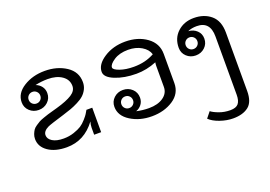

<svg xmlns="http://www.w3.org/2000/svg" viewBox="-102 -796 1813 1290"><g transform="rotate(-20 804.0 -150.5)"><path d="M458.3 0V-50Q458.3 -70.8 465 -92.5Q384.2 16.7 258.3 16.7Q175.8 16.7 125.4 -18.3Q75 -53.3 75 -108.3Q75 -126.7 81.2 -142.5Q87.5 -158.3 95 -169.6Q102.5 -180.8 119.2 -192.1Q135.8 -203.3 146.2 -209.2Q156.7 -215 180.4 -223.3Q204.2 -231.7 213.8 -234.6Q223.3 -237.5 250.4 -245Q277.5 -252.5 283.3 -254.2Q359.2 -275.8 396.2 -299.6Q433.3 -323.3 433.3 -358.3Q433.3 -403.3 394.2 -430.8Q355 -458.3 291.7 -458.3Q247.5 -458.3 202.5 -448.3Q227.5 -439.2 242.9 -418.8Q258.3 -398.3 258.3 -370.8Q258.3 -333.3 231.7 -308.3Q205 -283.3 166.7 -283.3Q128.3 -283.3 101.7 -308.3Q75 -333.3 75 -370.8Q75 -435 140 -475.8Q205 -516.7 291.7 -516.7Q380 -516.7 444.2 -474.6Q508.3 -432.5 508.3 -358.3Q508.3 -330.8 496.7 -307.9Q485 -285 467.5 -269.2Q450 -253.3 421.2 -238.8Q392.5 -224.2 367.9 -215.4Q343.3 -206.7 308.3 -195.8Q208.3 -165.8 189.2 -156.7Q150 -137.5 150 -108.3Q150 -81.7 178.3 -63.8Q206.7 -45.8 258.3 -45.8Q297.5 -45.8 332.1 -57.5Q366.7 -69.2 386.7 -82.1Q406.7 -95 426.7 -117.9Q446.7 -140.8 451.7 -149.6Q456.7 -158.3 466.7 -175H508.3V0ZM137.1 -341.2Q149.2 -329.2 166.7 -329.2Q184.2 -329.2 196.2 -341.2Q208.3 -353.3 208.3 -370.8Q208.3 -388.3 196.2 -400.4Q184.2 -412.5 166.7 -412.5Q149.2 -412.5 137.1 -400.4Q125 -388.3 125 -370.8Q125 -353.3 137.1 -341.2Z M771.2 -158.8Q759.2 -170.8 741.7 -170.8Q724.2 -170.8 712.1 -158.8Q700 -146.7 700 -129.2Q700 -111.7 712.1 -99.6Q724.2 -87.5 741.7 -87.5Q759.2 -87.5 771.2 -99.6Q783.3 -111.7 783.3 -129.2Q783.3 -146.7 771.2 -158.8ZM833.3 -129.2Q833.3 -101.7 817.9 -81.2Q802.5 -60.8 777.5 -51.7Q822.5 -41.7 866.7 -41.7Q930 -41.7 969.2 -69.2Q1008.3 -96.7 1008.3 -141.7V-291.7Q1008.3 -305 1010.8 -316.7Q939.2 -287.5 866.7 -287.5Q780 -287.5 715 -313.8Q650 -340 650 -379.2Q650 -432.5 715 -474.6Q780 -516.7 866.7 -516.7Q957.5 -516.7 1020.4 -471.3Q1083.3 -425.8 1083.3 -350V-141.7Q1083.3 -67.5 1019.2 -25.4Q955 16.7 866.7 16.7Q780 16.7 715 -24.2Q650 -65 650 -129.2Q650 -166.7 676.7 -191.7Q703.3 -216.7 741.7 -216.7Q780 -216.7 806.7 -191.7Q833.3 -166.7 833.3 -129.2ZM1013.3 -373.3Q1002.5 -410 962.1 -434.2Q921.7 -458.3 866.7 -458.3Q805 -458.3 765 -432.1Q725 -405.8 725 -383.3Q725 -367.5 766.7 -352.5Q808.3 -337.5 866.7 -337.5Q949.2 -337.5 1013.3 -373.3Z M1312.9 -383.8Q1300.8 -395.8 1283.3 -395.8Q1265.8 -395.8 1253.8 -383.8Q1241.7 -371.7 1241.7 -354.2Q1241.7 -336.7 1253.8 -324.6Q1265.8 -312.5 1283.3 -312.5Q1300.8 -312.5 1312.9 -324.6Q1325 -336.7 1325 -354.2Q1325 -371.7 1312.9 -383.8ZM1191.7 -354.2Q1191.7 -422.5 1237.9 -465.4Q1284.2 -508.3 1354.2 -508.3Q1428.3 -508.3 1476.7 -467.1Q1525 -425.8 1525 -341.7V75Q1525 154.2 1484.6 185.4Q1444.2 216.7 1375 216.7Q1329.2 216.7 1281.2 200Q1233.3 183.3 1208.3 158.3L1241.7 116.7Q1259.2 130.8 1296.2 144.6Q1333.3 158.3 1375 158.3Q1416.7 158.3 1433.3 137.9Q1450 117.5 1450 75V-341.7Q1450 -450 1354.2 -450Q1317.5 -450 1290 -437.5Q1326.7 -435 1350.8 -412.1Q1375 -389.2 1375 -354.2Q1375 -316.7 1348.3 -291.7Q1321.7 -266.7 1283.3 -266.7Q1245 -266.7 1218.3 -291.7Q1191.7 -316.7 1191.7 -354.2Z"/></g></svg>

Font: BoonBaan
Style: Regular
Weight: 400
Designer: Sungsit Sawaiwan
Foundry: FontUni
Version: Version 2.0